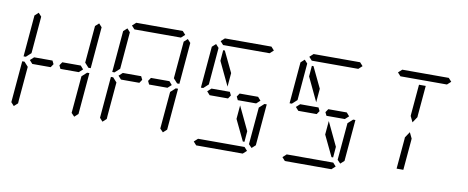

<svg xmlns="http://www.w3.org/2000/svg" viewBox="-79 -1370 4238 1740"><g transform="rotate(10 2040.0 -500.0)"><path d="M204 -469H191L163 -500L197 -531H210H334H358H366L381 -500L360 -469H352H328ZM649 -436 694 -477H715L682 -95L648 -64L619 -94ZM724 -936 752 -905 719 -523H698L661 -564L691 -906ZM92 -64 64 -95 97 -477H118L127 -467L155 -436L128 -125L127 -108L126 -95ZM122 -523H101L134 -905L168 -936L196 -905L195 -892L167 -564L133 -533ZM612 -531H626L653 -500L619 -469H606H482H458H450L435 -500L456 -531H464H488Z M1020 -969 1054 -1000H1482L1510 -969L1476 -938H1474H1293H1231H1050H1048ZM1020 -469H1007L979 -500L1013 -531H1026H1150H1174H1182L1197 -500L1176 -469H1168H1144ZM1465 -436 1510 -477H1531L1498 -95L1464 -64L1435 -94ZM1540 -936 1568 -905 1535 -523H1514L1477 -564L1507 -906ZM908 -64 880 -95 913 -477H934L943 -467L971 -436L944 -125L943 -108L942 -95ZM938 -523H917L950 -905L984 -936L1012 -905L1011 -892L983 -564L949 -533ZM1428 -531H1442L1469 -500L1435 -469H1422H1298H1274H1266L1251 -500L1272 -531H1280H1304Z M1836 -969 1870 -1000H2298L2326 -969L2292 -938H2290H2109H2047H1866H1864ZM1836 -469H1823L1795 -500L1829 -531H1842H1966H1990H1998L2013 -500L1992 -469H1984H1960ZM1980 -700 1969 -574 1865 -793 1873 -892H1888ZM2100 -300 2111 -426 2215 -207 2207 -108H2192ZM2244 -31 2210 0H1782L1754 -31L1788 -62H1790H1971H2033H2214H2216ZM2281 -436 2326 -477H2347L2314 -95L2280 -64L2251 -94ZM1754 -523H1733L1766 -905L1800 -936L1828 -905L1827 -892L1799 -564L1765 -533ZM2244 -531H2258L2285 -500L2251 -469H2238H2114H2090H2082L2067 -500L2088 -531H2096H2120Z M2652 -969 2686 -1000H3114L3142 -969L3108 -938H3106H2925H2863H2682H2680ZM2652 -469H2639L2611 -500L2645 -531H2658H2782H2806H2814L2829 -500L2808 -469H2800H2776ZM2796 -700 2785 -574 2681 -793 2689 -892H2704ZM2916 -300 2927 -426 3031 -207 3023 -108H3008ZM3060 -31 3026 0H2598L2570 -31L2604 -62H2606H2787H2849H3030H3032ZM3097 -436 3142 -477H3163L3130 -95L3096 -64L3067 -94ZM2570 -523H2549L2582 -905L2616 -936L2644 -905L2643 -892L2615 -564L2581 -533ZM3060 -531H3074L3101 -500L3067 -469H3054H2930H2906H2898L2883 -500L2904 -531H2912H2936Z M3468 -969 3502 -1000H3930L3958 -969L3924 -938H3922H3741H3679H3498H3496ZM3669 -108H3607L3631 -382L3632 -400L3668 -454L3694 -400L3693 -382ZM3675 -892H3737L3713 -618L3712 -600L3676 -546L3650 -600L3651 -618Z"/></g></svg>

Font: DSEG14 Classic Mini
Style: Light Italic
Weight: 300
Italic angle: -5°
Designer: Keshikan(Twitter:@keshinomi_88pro)
Version: Version 0.46